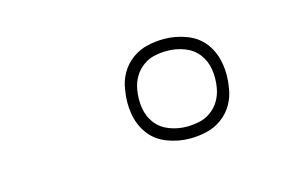

<svg xmlns="http://www.w3.org/2000/svg" viewBox="-41 -826 531 343"><g transform="rotate(-15 225.0 -654.0)"><path d="M277 -562Q255 -562 234.5 -570Q214 -578 202 -594.5Q190 -611 186.5 -632.5Q183 -654 187 -676Q189 -692 197 -706Q205 -720 218 -729.5Q231 -739 246.5 -742.5Q262 -746 277 -746Q299 -746 319.5 -738Q340 -730 352 -713.5Q364 -697 367.5 -675.5Q371 -654 367 -632Q365 -616 357 -602Q349 -588 336 -578.5Q323 -569 307.5 -565.5Q292 -562 277 -562ZM277 -584Q288 -584 300 -586.5Q312 -589 322 -596.5Q332 -604 338 -614.5Q344 -625 346 -637Q349 -654 346.5 -670.5Q344 -687 334.5 -699.5Q325 -712 309.5 -718Q294 -724 277 -724Q265 -724 253.5 -721.5Q242 -719 232 -711.5Q222 -704 216 -693.5Q210 -683 208 -671Q205 -654 207.5 -637.5Q210 -621 219.5 -608.5Q229 -596 244.5 -590Q260 -584 277 -584Z"/></g></svg>

Font: Iosevka Etoile Thin Oblique
Style: Regular
Weight: 100
Italic angle: -9°
Designer: Belleve Invis
Foundry: Belleve Invis
Version: Version 15.5.2; ttfautohint (v1.8.4)